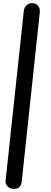

<svg xmlns="http://www.w3.org/2000/svg" viewBox="-20 -853 325 1231"><path d="M69 358Q44 358 28.5 342Q13 326 16 304L133 -786Q136 -808 152 -820.5Q168 -833 185 -833Q207 -833 222.5 -817.5Q238 -802 235 -773L119 314Q117 330 107 344Q97 358 69 358Z"/></svg>

Font: Edu SA Beginner SemiBold
Style: Regular
Weight: 600
Version: Version 1.003